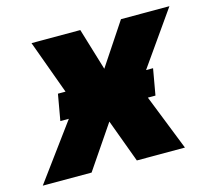

<svg xmlns="http://www.w3.org/2000/svg" viewBox="-117 -645 823 745"><g transform="rotate(-15 294.5 -272.5)"><path d="M132.1 -224.4H98L116.5 -329.5H147L68.2 -545.5H264.2L315.3 -376.4L427.6 -545.5H622.2L470.5 -329.5H498.6L480.1 -224.4H449.6L538.4 0H345.2L281.2 -173.3L163.4 0H-32.7Z"/></g></svg>

Font: Inter P Black
Style: Italic
Weight: 900
Italic angle: -9.40001°
Designer: Rasmus Andersson
Foundry: rsms
Version: Version 3.018;git-588b23468